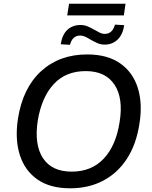

<svg xmlns="http://www.w3.org/2000/svg" viewBox="-20 -1008 819 1037"><path d="M77 -367Q103 -533 202 -623.5Q301 -714 451 -714Q559 -714 628 -666.5Q697 -619 724 -534Q751 -449 733 -339Q716 -228 665.5 -150.5Q615 -73 537 -32Q459 9 359 9Q251 9 182.5 -38.5Q114 -86 87 -171Q60 -256 77 -367ZM184 -357Q164 -227 212 -154Q260 -81 367 -81Q475 -81 541 -152Q607 -223 626 -349Q647 -477 598.5 -550.5Q550 -624 443 -624Q335 -624 270 -553.5Q205 -483 184 -357ZM343 -925 353 -988H658L649 -925ZM545 -767Q524 -767 505 -775.5Q486 -784 469 -794Q455 -803 441 -809.5Q427 -816 413 -816Q371 -816 358 -766L308 -769Q316 -821 344 -847Q372 -873 415 -873Q436 -873 454.5 -865Q473 -857 490 -847Q504 -839 518 -832Q532 -825 546 -825Q587 -825 601 -875L651 -872Q643 -820 614.5 -793.5Q586 -767 545 -767Z"/></svg>

Font: Mulish SemiBold
Style: Italic
Weight: 600
Italic angle: -9°
Designer: Vernon Adams
Foundry: Vernon Adams
Version: Version 3.603; ttfautohint (v1.8.3)